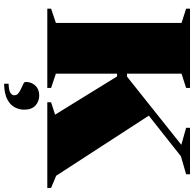

<svg xmlns="http://www.w3.org/2000/svg" viewBox="-25 -730 972 962"><g transform="rotate(90 461.0 -249.0)"><path d="M349 -672.5V-399.5H364L705.5 -671.5L620.5 -695.5V-715H853V-695.5L763 -669.5L559.5 -508.5L860.5 -44.5L921.5 -19V0H492.5V-19L554.5 -39L363 -349.5H349V-43L420.5 -19V0H23.5V-19L95 -43V-672.5L23.5 -695.5V-715H420.5V-695.5ZM399.5 194Q432 193 444.8 185Q457.5 177 457.5 165.5Q457.5 153 447.5 145Q437.5 137 424 131.2Q410.5 125.5 400.5 120.2Q390.5 115 390.5 108.5Q390.5 79.5 408.8 60Q427 40.5 458.5 40.5Q488 40.5 508.8 59.5Q529.5 78.5 529.5 116Q529.5 140 517.8 162.8Q506 185.5 477.8 200.5Q449.5 215.5 399.5 216.5Z"/></g></svg>

Font: Newsreader Display ExtraBold
Style: Regular
Weight: 800
Designer: Hugues Gentile
Foundry: Production Type
Version: Version 1.001